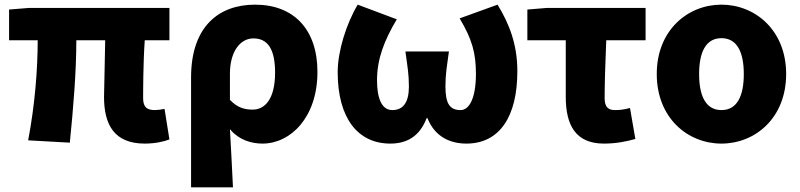

<svg xmlns="http://www.w3.org/2000/svg" viewBox="-20 -603 3437 825"><path d="M602 14C647 14 686 5 708 -4L687 -135C671 -132 656 -130 646 -130C613 -130 595 -141 595 -181C595 -204 595 -333 602 -430H708V-569H105L19 -562V-430H142C142 -307 130 -152 101 0L280 10C295 -138 308 -296 308 -430H432C431 -338 427 -219 427 -187C427 -67 471 14 602 14Z M801 202H981C977 120 973 38 968 -48C1007 -1 1061 14 1108 14C1228 14 1344 -98 1344 -294C1344 -477 1242 -583 1076 -583C918 -583 801 -487 801 -270ZM1066 -132C1033 -132 1001 -139 968 -174V-287C968 -378 1010 -438 1069 -438C1131 -438 1162 -391 1162 -291C1162 -177 1118 -132 1066 -132Z M1657 14C1725 14 1782 -14 1813 -95H1817C1849 -14 1916 14 1984 14C2126 14 2203 -101 2203 -297C2203 -413 2168 -501 2118 -583L1955 -524C2009 -434 2025 -374 2025 -285C2025 -185 1998 -130 1959 -130C1914 -130 1894 -156 1894 -231C1894 -285 1900 -315 1909 -382H1722C1731 -315 1737 -285 1737 -231C1737 -164 1713 -130 1666 -130C1619 -130 1600 -183 1600 -258C1600 -348 1630 -428 1685 -520L1517 -583C1468 -501 1431 -383 1431 -293C1431 -95 1518 14 1657 14Z M2575 14C2627 14 2672 5 2710 -6L2687 -139C2661 -132 2643 -130 2622 -130C2596 -130 2578 -141 2578 -181C2578 -242 2581 -336 2585 -430H2754V-569H2331L2246 -562V-430H2411V-187C2411 -67 2452 14 2575 14Z M3080 14C3225 14 3358 -96 3358 -285C3358 -473 3225 -583 3080 -583C2935 -583 2802 -473 2802 -285C2802 -96 2935 14 3080 14ZM3080 -130C3013 -130 2984 -190 2984 -285C2984 -379 3013 -439 3080 -439C3147 -439 3176 -379 3176 -285C3176 -190 3147 -130 3080 -130Z"/></svg>

Font: Noto Sans JP Black
Style: Regular
Weight: 900
Designer: Ryoko NISHIZUKA 西塚涼子 (kana, bopomofo & ideographs); Paul D. Hunt (Latin, Greek & Cyrillic); Sandoll Communications 산돌커뮤니
Foundry: Adobe
Version: Version 2.002;hotconv 1.0.116;makeotfexe 2.5.65601